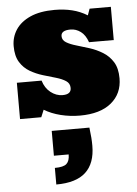

<svg xmlns="http://www.w3.org/2000/svg" viewBox="-59 -578 691 967"><g transform="rotate(-5 286.5 -94.5)"><path d="M335 8.8Q285.2 8.8 238.3 -2.9Q191.4 -14.6 155.3 -36.6L140.1 0H32.7V-183.6H157.7Q168.9 -145.5 196.8 -123.5Q224.6 -101.6 257.3 -101.6Q300.3 -101.6 300.3 -133.8Q300.3 -157.2 281 -169.9Q261.7 -182.6 231.2 -191.4Q200.7 -200.2 166.5 -210.4Q132.3 -220.7 101.8 -238.5Q71.3 -256.3 52 -287.4Q32.7 -318.4 32.7 -368.7Q32.7 -414.1 56.9 -451.2Q81.1 -488.3 130.1 -510.5Q179.2 -532.7 253.4 -532.7Q301.3 -532.7 342 -522.7Q382.8 -512.7 418.5 -490.7L430.2 -523.4H537.6V-355.5H412.6Q399.9 -392.6 376.2 -409.9Q352.5 -427.2 325.2 -427.2Q277.3 -427.2 277.3 -397.9Q277.3 -377.4 297.1 -365.5Q316.9 -353.5 347.9 -344.7Q378.9 -335.9 413.6 -324.7Q448.2 -313.5 479.2 -294.4Q510.3 -275.4 530 -243.7Q549.8 -211.9 549.8 -161.1Q549.8 -83.5 493.9 -37.4Q438 8.8 335 8.8ZM186 344.2V260.3Q230 260.3 245.6 245.8Q261.2 231.4 261.2 198.7H186.5V73.2H377Q380.9 104.5 382.3 124.8Q383.8 145 383.8 165.5Q383.8 253.9 335.2 299.1Q286.6 344.2 186 344.2Z"/></g></svg>

Font: Bevan
Style: Regular
Weight: 400
Designer: Vernon Adams
Foundry: Vernon Adams
Version: Version 2.100; ttfautohint (v1.8.3)